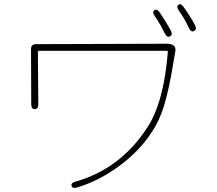

<svg xmlns="http://www.w3.org/2000/svg" viewBox="-20 -868 1040 922"><path d="M351 32Q328 39 324 25Q319 11 343 4Q558 -57 687 -255Q767 -377 786 -619Q786 -624 781 -624H167Q162 -624 162 -619L164 -368Q164 -344 147 -344Q130 -344 130 -368L129 -632Q129 -656 153 -656L784 -658Q800 -658 813 -650Q825 -642 822 -621Q799 -482 786 -430Q783 -418 780 -406Q758 -310 713 -240Q653 -145 554 -72Q455 1 351 32ZM796 -693Q782 -686 771 -708Q750 -752 723 -791Q709 -811 722 -819Q734 -827 747 -808Q776 -766 800 -722Q811 -701 796 -693ZM912 -719Q897 -712 887 -734Q866 -779 839 -817Q825 -836 837 -845Q848 -854 862 -834Q893 -791 916 -748Q927 -727 912 -719Z"/></svg>

Font: Resource Han Rounded KR ExtraLight
Style: Regular
Weight: 250
Designer: Cyano Hao (round all glyphs); Ryoko NISHIZUKA 西塚涼子 (kana, bopomofo & ideographs); Paul D. Hunt (Latin, Greek & Cyrillic)
Foundry: Cyano Hao
Version: 0.990